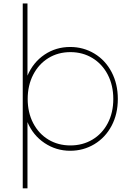

<svg xmlns="http://www.w3.org/2000/svg" viewBox="-20 -844 727 1079"><path d="M642.2 -287.8Q642.2 -203.3 607.2 -137.2Q572.2 -71.1 510.6 -33.9Q448.9 3.3 374.4 3.3Q295.6 3.3 230.6 -40Q165.6 -83.3 134.4 -157.8V214.4H107.8V-824.4H134.4V-418.9Q166.7 -494.4 230.6 -537.2Q294.4 -580 374.4 -580Q448.9 -580 510.6 -542.8Q572.2 -505.6 607.2 -438.9Q642.2 -372.2 642.2 -287.8ZM616.7 -287.8Q616.7 -364.4 585.6 -424.4Q554.4 -484.4 499.4 -517.8Q444.4 -551.1 375.6 -551.1Q306.7 -551.1 252.2 -517.8Q197.8 -484.4 166.7 -424.4Q135.6 -364.4 135.6 -287.8Q135.6 -211.1 166.7 -151.7Q197.8 -92.2 252.2 -59.4Q306.7 -26.7 375.6 -26.7Q444.4 -26.7 499.4 -59.4Q554.4 -92.2 585.6 -151.7Q616.7 -211.1 616.7 -287.8Z"/></svg>

Font: Paperlogy 1 Thin
Style: Regular
Weight: 250
Designer: redesigned by Lee Juim, glyphs from Gmarket Sans & Montserrat
Foundry: PT&
Version: Version 1.001